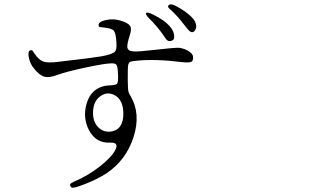

<svg xmlns="http://www.w3.org/2000/svg" viewBox="-20 -817 1540 896"><path d="M476.6 -7.8Q569.3 -70.3 603.5 -178.2Q637.7 -286.1 589.8 -368.2L588.9 -369.1Q580.1 -383.8 578.6 -392.6Q577.1 -401.4 576.2 -439.5Q576.2 -447.3 576.2 -451.2Q576.2 -495.1 577.1 -506.8Q579.1 -523.4 586.9 -528.3Q592.8 -531.2 613.3 -533.2Q702.1 -543 828.1 -527.3Q861.3 -523.4 872.1 -528.3Q882.8 -533.2 880.9 -552.7Q879.9 -565.4 861.3 -577.6Q842.8 -589.8 817.4 -593.8Q798.8 -595.7 689.5 -583Q624 -575.2 602.5 -577.1Q576.2 -579.1 574.2 -596.7Q572.3 -610.4 585.9 -653.3Q595.7 -682.6 586.9 -696.3Q578.1 -710 543 -720.7Q508.8 -731.4 472.7 -723.1Q436.5 -714.8 440.4 -697.3Q441.4 -692.4 443.4 -691.4Q445.3 -690.4 458 -689.5Q461.9 -688.5 464.8 -688.5Q502 -684.6 511.2 -673.8Q520.5 -663.1 523.4 -620.1Q523.4 -619.1 523.4 -616.2Q525.4 -585 516.6 -576.2Q503.9 -562.5 450.2 -553.7Q411.1 -546.9 266.6 -530.3Q255.9 -529.3 251 -528.3Q203.1 -522.5 182.1 -529.8Q161.1 -537.1 141.6 -566.4Q132.8 -580.1 129.9 -582Q127 -584 121.1 -582Q108.4 -577.1 114.7 -547.4Q121.1 -517.6 139.6 -496.1Q165 -464.8 187.5 -459Q210 -453.1 246.1 -466.8Q288.1 -482.4 379.9 -502Q471.7 -521.5 502 -521.5Q519.5 -521.5 524.4 -513.2Q529.3 -504.9 530.8 -470.2Q532.2 -435.5 527.3 -427.7Q522.5 -419.9 498 -418.9Q485.4 -418.9 467.8 -416Q403.3 -401.4 383.8 -332Q365.2 -267.6 395.5 -209Q428.7 -147.5 494.1 -151.4Q536.1 -153.3 518.6 -118.2Q502.9 -85.9 448.2 -42Q389.6 3.9 326.2 30.3Q310.5 37.1 307.6 43Q304.7 48.8 313.5 57.6Q320.3 64.5 378.9 41Q437.5 17.6 476.6 -7.8ZM414.1 -290Q414.1 -342.8 447.3 -367.2Q478.5 -390.6 512.7 -374Q548.8 -356.4 554.7 -304.7Q558.6 -265.6 547.4 -239.7Q536.1 -213.9 510.7 -206.1Q471.7 -194.3 442.9 -219.2Q414.1 -244.1 414.1 -290ZM793 -641.6Q795.9 -699.2 694.3 -749Q667 -762.7 662.1 -755.9Q657.2 -749 679.7 -727.5Q711.9 -695.3 739.3 -657.2Q754.9 -632.8 760.7 -628.9Q769.5 -622.1 781.2 -627Q793 -631.8 793 -641.6ZM889.6 -716.8Q876 -743.2 826.7 -774.4Q777.3 -805.7 767.6 -793Q762.7 -788.1 765.1 -783.2Q767.6 -778.3 780.3 -767.6Q805.7 -745.1 838.9 -702.1Q856.4 -679.7 863.3 -672.9Q879.9 -659.2 890.6 -676.3Q901.4 -693.4 889.6 -716.8Z"/></svg>

Font: Bpmf GenWan Min R
Style: R
Weight: 400
Foundry: But Ko
Version: Version 1.320